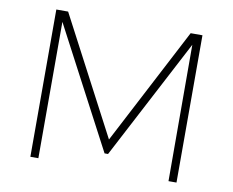

<svg xmlns="http://www.w3.org/2000/svg" viewBox="-77 -799 1090 898"><g transform="rotate(10 468.0 -350.0)"><path d="M814.5 0H776.5L775.5 -647.5L476 -76H459.5L158.5 -647.5V0H120.5V-699.5H176.5L468.5 -143.5L758.5 -699.5H814.5Z"/></g></svg>

Font: Argentum Novus ExtraLight
Style: Regular
Weight: 250
Designer: Julieta Ulanovsky (font) & Cristiano Sobral (main changes)
Foundry: Julieta Ulanovsky (font) & Cristiano Sobral (main changes)
Version: Version 3.00;November 27, 2020;FontCreator 13.0.0.2655 64-bi